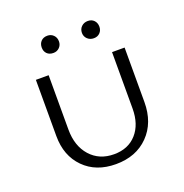

<svg xmlns="http://www.w3.org/2000/svg" viewBox="-117 -737 814 848"><g transform="rotate(-20 290.0 -312.5)"><path d="M195 -550Q176 -550 165 -561Q154 -572 154 -590Q154 -608 165 -619.5Q176 -631 195 -631Q212 -631 223.5 -619.5Q235 -608 235 -590Q235 -573 223.5 -561.5Q212 -550 195 -550ZM343 -590Q343 -608 355 -619.5Q367 -631 385 -631Q403 -631 414 -619.5Q425 -608 425 -590Q425 -573 414 -561.5Q403 -550 385 -550Q367 -550 355 -561.5Q343 -573 343 -590ZM287 6Q194 6 137.5 -51Q81 -108 81 -201V-465H141V-210Q141 -132 183 -85Q225 -38 294 -38Q361 -38 400 -82Q439 -126 439 -200V-465H498V-209Q498 -112 440 -53Q382 6 287 6Z"/></g></svg>

Font: EauTestSC Semilight
Style: Regular
Weight: 300
Designer: Christian Thalmann (Catharsis Fonts)
Version: Version 0.001;PS 000.001;hotconv 1.0.88;makeotf.lib2.5.64775